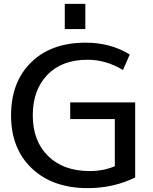

<svg xmlns="http://www.w3.org/2000/svg" viewBox="-20 -960 789 990"><path d="M314 -810V-940H420V-810ZM572 -346H342V-432H677V-45Q566 10 432 10Q252 10 144.5 -91.5Q37 -193 37 -365Q37 -537 140.5 -638.5Q244 -740 422 -740Q550 -740 649 -679L614 -599Q526 -652 432 -652Q299 -652 224 -574Q149 -496 149 -365Q149 -233 228 -155.5Q307 -78 442 -78Q514 -78 572 -103Z"/></svg>

Font: M PLUS 1p Medium
Style: Regular
Weight: 500
Version: Version 1.062